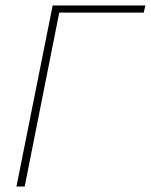

<svg xmlns="http://www.w3.org/2000/svg" viewBox="-20 -680 550 700"><path d="M40 0 172 -660H510L504 -634H196L70 0Z"/></svg>

Font: Source Sans Variable
Style: Italic
Weight: 200
Italic angle: -11°
Designer: Paul D. Hunt
Foundry: Adobe Systems Incorporated
Version: Version 3.006;hotconv 1.0.111;makeotfexe 2.5.65597